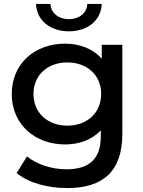

<svg xmlns="http://www.w3.org/2000/svg" viewBox="-20 -761 732 981"><path d="M324 -119C223 -119 151 -185 151 -281C151 -377 223 -442 324 -442C425 -442 497 -377 497 -281C497 -185 425 -119 324 -119ZM312 -23C384 -23 449 -46 495 -95V-65C495 48 440 104 319 104C243 104 166 78 118 38L65 123C125 174 225 200 323 200C507 200 605 114 605 -77V-532H500V-461C454 -513 386 -538 312 -538C157 -538 40 -435 40 -281C40 -127 157 -23 312 -23ZM332 -601C425 -601 496 -654 500 -741H426C424 -693 383 -663 332 -663C281 -663 240 -693 238 -741H164C168 -654 239 -601 332 -601Z"/></svg>

Font: Montserrat-Alt1 SemBd
Style: Regular
Weight: 600
Designer: Differentunic
Foundry: Differentunic
Version: Version 7.222